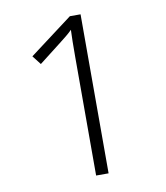

<svg xmlns="http://www.w3.org/2000/svg" viewBox="-81 -781 733 849"><g transform="rotate(-10 285.5 -357.0)"><path d="M338 0H282V-531Q282 -574 282.5 -601.5Q283 -629 284 -654Q270 -640 257.5 -630Q245 -620 226 -605L127 -528L96 -568L290 -714H338Z"/></g></svg>

Font: Noto Sans Canadian Aboriginal Light
Style: Regular
Weight: 300
Designer: Monotype Design Team, Typotheque's Kevin King
Foundry: Monotype Imaging Inc.
Version: Version 2.004; ttfautohint (v1.8.4.7-5d5b)